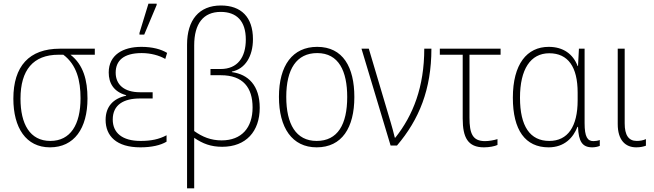

<svg xmlns="http://www.w3.org/2000/svg" viewBox="-20 -795 3571 1049"><path d="M253 10C385 10 458 -93 458 -257C458 -356 436 -441 365 -496H498V-529H307C139 -529 53 -433 53 -256C53 -97 122 10 253 10ZM255 -25C143 -25 92 -118 92 -256C92 -412 161 -496 300 -496H326C399 -441 420 -355 420 -258C420 -114 365 -25 255 -25Z M742 -606H768L836 -768V-775H791L742 -615ZM747 10C807 10 857 -1 890 -21V-56C849 -34 805 -25 748 -25C647 -25 596 -70 596 -142C596 -223 656 -257 745 -257H814V-291H745C658 -291 612 -333 612 -398C612 -464 656 -505 754 -505C804 -505 850 -492 883 -473L893 -506C860 -526 813 -539 752 -539C652 -539 574 -495 574 -399C574 -342 600 -294 669 -275V-272C599 -257 557 -213 557 -140C557 -52 616 10 747 10Z M1002 234H1041V-42C1088 -10 1132 7 1194 7C1324 7 1399 -77 1399 -206C1399 -328 1336 -389 1247 -401V-404C1319 -418 1362 -487 1362 -581C1362 -702 1297 -765 1187 -765C1067 -765 1002 -685 1002 -551ZM1191 -28C1132 -28 1086 -47 1041 -79V-547C1041 -666 1091 -730 1186 -730C1272 -730 1323 -681 1323 -579C1323 -481 1277 -418 1186 -418H1130V-384H1187C1308 -384 1360 -316 1360 -208C1360 -97 1300 -28 1191 -28Z M1916 -265C1916 -428 1854 -539 1713 -539C1579 -539 1504 -438 1504 -266C1504 -97 1576 10 1710 10C1848 10 1916 -97 1916 -265ZM1544 -266C1544 -417 1600 -505 1713 -505C1831 -505 1877 -406 1877 -265C1877 -115 1825 -25 1710 -25C1597 -25 1544 -117 1544 -266Z M2114 0H2149C2270 -142 2337 -307 2337 -529H2298C2298 -320 2237 -165 2140 -43H2137C2131 -69 2121 -105 2115 -125L1995 -529H1955Z M2624 10C2654 10 2683 4 2698 -3V-35C2679 -29 2652 -24 2630 -24C2562 -24 2545 -65 2545 -153V-496H2715V-529H2383V-496H2508V-147C2508 -44 2536 10 2624 10Z M2977 10C3064 10 3112 -43 3135 -102H3138C3141 -21 3162 10 3216 10C3232 10 3248 6 3257 2V-30C3246 -26 3233 -24 3222 -24C3190 -24 3174 -47 3174 -122V-529H3143L3138 -434H3136C3111 -500 3057 -539 2978 -539C2859 -539 2782 -445 2782 -261C2782 -84 2850 10 2977 10ZM2981 -25C2876 -25 2821 -105 2821 -261C2821 -416 2878 -504 2981 -504C3084 -504 3136 -429 3136 -289V-247C3136 -103 3082 -25 2981 -25Z M3456 10C3479 10 3496 6 3509 1V-35C3494 -28 3476 -25 3459 -25C3414 -25 3393 -57 3393 -121V-529H3355V-117C3355 -29 3397 10 3456 10Z"/></svg>

Font: Noto Sans SemiCondensed ExtraLight
Style: Regular
Weight: 200
Width: 4
Designer: Monotype Design Team
Foundry: Monotype Imaging Inc.
Version: Version 2.013